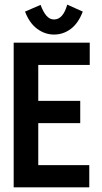

<svg xmlns="http://www.w3.org/2000/svg" viewBox="-20 -808 440 828"><path d="M39 0V-624H367V-528H145V-373H326V-277H145V-96H365V0ZM270 -788 337 -758Q318 -708 285.5 -683.5Q253 -659 213 -659Q174 -659 140.5 -683.5Q107 -708 88 -758L155 -787Q166 -757 180 -740.5Q194 -724 213 -724Q252 -724 270 -788Z"/></svg>

Font: Inconsolata Condensed ExtraBold
Style: Regular
Weight: 800
Width: 3
Monospace: yes
Designer: Raph Levien, Cyreal, Brenton Simpson
Foundry: Raph Levien, Cyreal, Google
Version: Version 3.001; ttfautohint (v1.8.2.53-6de2)